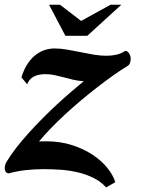

<svg xmlns="http://www.w3.org/2000/svg" viewBox="-53 -736 631 821"><path d="M482.4 -518.6Q492.2 -518.6 499 -507.8Q505.9 -497.1 505.9 -484.4Q505.9 -477.5 503.2 -468.3Q500.5 -459 494.1 -455.1Q465.8 -438 432.6 -414.6Q399.4 -391.1 363.8 -363.5Q328.1 -335.9 292.2 -305.7Q256.3 -275.4 223.6 -245.1Q190.9 -214.8 162.6 -185.5Q134.3 -156.2 113.8 -130.9Q121.6 -131.8 129.2 -131.8Q136.7 -131.8 144 -131.8Q204.6 -131.8 255.1 -115.5Q305.7 -99.1 344 -73.5Q382.3 -47.9 407 -16.8Q431.6 14.2 439.9 43L400.9 65.4Q377.4 39.6 345.7 24.2Q314 8.8 278.1 0.5Q242.2 -7.8 204.6 -10.3Q167 -12.7 131.8 -12.7Q94.2 -12.7 56.9 -8.5Q19.5 -4.4 -15.6 5.4Q-25.4 4.4 -29.1 -2Q-32.7 -8.3 -32.7 -16.6Q-32.7 -23.9 -30.5 -31.2Q-28.3 -38.6 -25.4 -43.5Q-7.8 -72.8 16.6 -104.2Q41 -135.7 69.8 -167.5Q98.6 -199.2 129.9 -230.7Q161.1 -262.2 192.1 -290.8Q223.1 -319.3 252.2 -344.2Q281.2 -369.1 305.2 -388.7Q280.3 -390.1 259.3 -395.3Q238.3 -400.4 219 -405.5Q199.7 -410.6 180.7 -414.8Q161.6 -418.9 140.6 -418.9Q114.3 -418.9 94 -409.9Q73.7 -400.9 63 -376L38.6 -405.3Q49.3 -439.9 65.2 -463.6Q81.1 -487.3 100.1 -501.7Q119.1 -516.1 139.6 -522.5Q160.2 -528.8 180.2 -528.8Q206.1 -528.8 234.1 -523.9Q262.2 -519 290.8 -513.2Q319.3 -507.3 347.7 -502.4Q376 -497.6 402.3 -497.6Q424.8 -497.6 445.1 -502.2Q465.3 -506.8 482.4 -518.6ZM293.9 -646.5 419.9 -715.8H465.8L320.3 -583H226.6L156.7 -715.8H203.6Z"/></svg>

Font: Arian AMU Serif
Style: Bold Italic
Weight: 700
Italic angle: -15°
Designer: Ruben Hakobyan (Tarumian)
Foundry: Ruben Hakobyan (Tarumian)
Version: Version 1.002